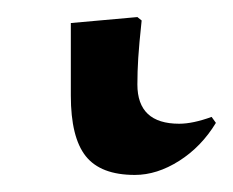

<svg xmlns="http://www.w3.org/2000/svg" viewBox="-20 24 273 225"><path d="M138 229Q98 229 80.5 207Q63 185 63 136V51L141 44L146 48Q143 76 142 92Q141 108 141 123Q141 169 190 169Q206 169 228 161L233 168Q216 196 190 212.5Q164 229 138 229Z"/></svg>

Font: Literata 72pt
Style: Regular
Weight: 400
Designer: Latin by Veronika Burian and Jose Scaglione. Greek by Irene Vlachou. Cyrillic by Vera Evstafieva.
Foundry: TypeTogether
Version: Version 3.002